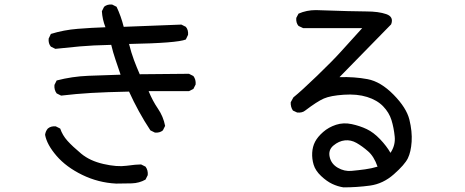

<svg xmlns="http://www.w3.org/2000/svg" viewBox="-20 -766 2040 842"><path d="M489.3 39.1Q411.1 35.2 340.8 1Q270.5 -33.2 228 -82.5Q185.5 -131.8 177.7 -174.8Q179.7 -190.4 189.5 -202.1Q203.1 -213.9 224.6 -211.9L244.1 -202.1Q253.9 -172.9 275.9 -148.4Q297.9 -124 335.9 -92.3Q374 -60.5 433.6 -46.9Q493.2 -33.2 535.2 -39.1Q577.1 -44.9 598.6 -44.9L618.2 -35.2Q629.9 -19.5 627.9 2L618.2 21.5Q590.8 37.1 557.6 38.1Q524.4 39.1 489.3 39.1ZM659.2 -184.6 639.6 -194.3Q612.3 -235.4 588.9 -278.3Q565.4 -321.3 545.9 -364.3Q446.3 -362.3 379.9 -358.4Q313.5 -354.5 248 -346.7L228.5 -356.4Q216.8 -372.1 218.8 -393.6L228.5 -413.1Q295.9 -430.7 367.2 -433.6Q438.5 -436.5 508.8 -438.5Q497.1 -473.6 486.3 -504.9Q475.6 -536.1 467.8 -569.3Q383.8 -567.4 330.1 -562.5Q276.4 -557.6 222.7 -551.8L203.1 -561.5Q191.4 -575.2 193.4 -596.7L203.1 -617.2Q259.8 -634.8 320.8 -639.6Q381.8 -644.5 442.4 -646.5Q428.7 -681.6 426.8 -716.8L436.5 -736.3Q450.2 -748 471.7 -746.1L491.2 -736.3Q510.7 -695.3 522.5 -648.4L775.4 -658.2L794.9 -648.4Q806.6 -634.8 804.7 -613.3L794.9 -592.8Q756.8 -577.1 545.9 -573.2Q555.7 -534.2 567.4 -502.9Q579.1 -471.7 592.8 -440.4L808.6 -442.4L828.1 -432.6Q839.8 -417 837.9 -395.5L828.1 -376L808.6 -366.2H631.8Q649.4 -323.2 672.9 -289.1Q696.3 -254.9 704.1 -213.9L694.3 -194.3Q680.7 -182.6 659.2 -184.6Z M1486.3 55.7Q1460.9 51.8 1437 40.5Q1413.1 29.3 1388.2 5.9Q1363.3 -17.6 1355.5 -43.5Q1347.7 -69.3 1349.1 -96.2Q1350.6 -123 1361.8 -144.5Q1373 -166 1397 -187Q1420.9 -208 1453.6 -218.8Q1486.3 -229.5 1522.5 -221.7Q1558.6 -213.9 1588.4 -199.7Q1618.2 -185.5 1647 -155.3Q1675.8 -125 1692.4 -95.7Q1714.8 -128.9 1710.9 -167.5Q1707 -206.1 1696.8 -239.3Q1686.5 -272.5 1660.2 -299.8Q1633.8 -327.1 1589.8 -340.8Q1545.9 -354.5 1487.8 -350.6Q1429.7 -346.7 1400.4 -334Q1371.1 -321.3 1318.4 -281.2Q1305.7 -270.5 1283.2 -272.5L1264.6 -281.2Q1253.9 -296.9 1254.9 -317.4L1266.6 -338.9Q1301.8 -367.2 1370.6 -433.6Q1439.5 -500 1475.1 -539.6Q1510.7 -579.1 1568.4 -642.6H1309.6L1289.1 -652.3Q1277.3 -666 1279.3 -687.5L1289.1 -706.1Q1324.2 -721.7 1365.2 -721.7Q1534.2 -715.8 1586.9 -715.8Q1639.6 -715.8 1673.8 -704.1Q1708 -692.4 1695.3 -659.2L1468.8 -427.7Q1534.2 -429.7 1591.8 -418.9Q1649.4 -408.2 1706.1 -350.6Q1762.7 -293 1775.4 -241.2Q1788.1 -189.5 1785.2 -144.5Q1782.2 -99.6 1768.6 -71.8Q1754.9 -43.9 1707.5 -2Q1660.2 40 1602.5 47.9Q1544.9 55.7 1486.3 55.7ZM1635.7 -35.2Q1620.1 -80.1 1594.2 -102.5Q1568.4 -125 1543.5 -139.2Q1518.6 -153.3 1492.2 -150.4Q1465.8 -147.5 1442.4 -127.9Q1418.9 -108.4 1425.8 -77.6Q1432.6 -46.9 1461.4 -30.3Q1490.2 -13.7 1521.5 -16.6Q1552.7 -19.5 1581.1 -23.4Q1609.4 -27.3 1635.7 -35.2Z"/></svg>

Font: NaikaiFont
Style: Regular
Weight: 400
Version: Version 1.67